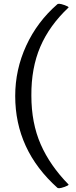

<svg xmlns="http://www.w3.org/2000/svg" viewBox="-20 -792 401 1010"><path d="M60 -287Q60 -426 118 -552Q176 -678 282 -770Q284 -772 292 -772Q300 -772 320 -765Q340 -758 341 -753Q240 -658 192 -546Q144 -434 145 -289Q145 -145 194 -33Q243 79 341 179Q340 184 320 191Q300 198 292 198Q284 198 282 196Q60 -3 60 -287Z"/></svg>

Font: Lusitana
Style: Regular
Weight: 400
Designer: Ana Paula Megda
Foundry: Ana Paula Megda
Version: Version 1.001; ttfautohint (v1.4.1)